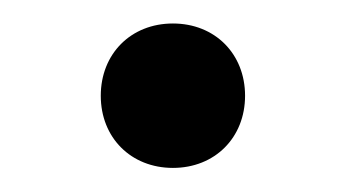

<svg xmlns="http://www.w3.org/2000/svg" viewBox="-20 -133 290 161"><path d="M125 7.8C160.2 7.8 185.5 -17.6 185.5 -52.7C185.5 -87.9 160.2 -113.3 125 -113.3C89.8 -113.3 64.5 -87.9 64.5 -52.7C64.5 -17.6 89.8 7.8 125 7.8Z"/></svg>

Font: Wanted Sans
Style: Regular
Weight: 400
Designer: Original Design by Kil Hyung-jin and Kang Hanbin, Wanted Lab, Inc; Hangeul from Source Han Sans by Jang Soo-young and Ka
Foundry: Wanted Lab, Inc.
Version: Version 1.001;Glyphs 3.2 (3227)